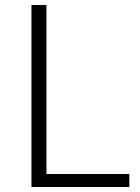

<svg xmlns="http://www.w3.org/2000/svg" viewBox="-20 -749 562 769"><path d="M106 0H498V-52H166V-729H106Z"/></svg>

Font: Genne Gothic Light
Style: Regular
Weight: 300
Designer: Ryoko NISHIZUKA (kana & ideographs); Paul D. Hunt (Latin, Greek & Cyrillic); Wenlong ZHANG (bopomofo); Sandoll Communica
Foundry: Adobe Systems Incorporated
Version: Version 1.004;PS 1.004;hotconv 16.6.51;makeotf.lib2.5.65220